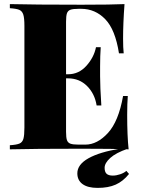

<svg xmlns="http://www.w3.org/2000/svg" viewBox="-20 -728 690 936"><path d="M607 0Q539 -3 378 -3Q144 -3 28 0V-20Q60 -22 74.5 -28Q89 -34 94 -51Q99 -68 99 -106V-602Q99 -640 93.5 -657Q88 -674 74 -680Q60 -686 28 -688V-708Q144 -705 378 -705Q525 -705 587 -708Q580 -614 580 -540Q580 -494 583 -468H560Q542 -584 493 -634.5Q444 -685 376 -685H363Q336 -685 323.5 -680.5Q311 -676 306.5 -663.5Q302 -651 302 -622V-366H312Q364 -366 401 -407Q438 -448 448 -498H471Q468 -456 468 -404V-356Q468 -305 474 -214H451Q442 -271 404.5 -308.5Q367 -346 312 -346H302V-86Q302 -57 306.5 -44.5Q311 -32 323.5 -27.5Q336 -23 363 -23H396Q454 -23 506 -79.5Q558 -136 580 -260H603Q600 -224 600 -168Q600 -66 607 0ZM490 90Q490 110 499.5 119Q509 128 530 128Q547 128 566 121.5Q585 115 596 105L609 120Q580 156 544 172Q508 188 456 188Q408 188 382.5 169.5Q357 151 357 117Q357 74 411.5 43.5Q466 13 565 -3H603Q545 17 517.5 42Q490 67 490 90Z"/></svg>

Font: Playfair Display SC Black
Style: Regular
Weight: 900
Designer: Claus Eggers Sørensen
Foundry: Claus Eggers Sørensen
Version: Version 1.200; ttfautohint (v1.6)